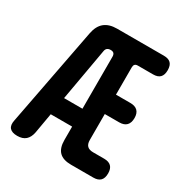

<svg xmlns="http://www.w3.org/2000/svg" viewBox="-172 -858 944 995"><g transform="rotate(30 300.0 -360.0)"><path d="M294 -94V-174H166L145 -53Q139 -22 121 -6Q103 10 71 10Q39 10 25.5 -5.5Q12 -21 19 -53L131 -638Q140 -685 167.5 -707.5Q195 -730 242 -730H522Q550 -730 563.5 -716.5Q577 -703 577 -674.5Q577 -646 563.5 -632Q550 -618 522 -618H431Q419 -618 413.5 -612Q408 -606 408 -594V-431H494Q523 -431 537.5 -416.5Q552 -402 552 -374Q552 -345 537.5 -330Q523 -315 494 -315H408V-160Q408 -136 419.5 -124.5Q431 -113 455 -113H521Q549 -113 563 -99Q577 -85 577 -57Q577 -28 563 -14Q549 0 521 0H388Q340 0 317 -23Q294 -46 294 -94ZM294 -281V-592Q294 -605 288 -611.5Q282 -618 269 -618Q256 -618 248.5 -612Q241 -606 239 -593L184 -281Z"/></g></svg>

Font: Maple Mono Normal NL
Style: Bold
Weight: 700
Monospace: yes
Designer: subframe7536
Version: Version 7.000